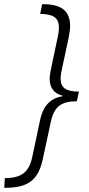

<svg xmlns="http://www.w3.org/2000/svg" viewBox="-77 -734 421 912"><path d="M-54 112 -57 158H-52C52 158 104 125 126 23L164 -153C179 -227 213 -253 288 -253L298 -299C236 -299 211 -317 211 -361C211 -376 214 -391 218 -410L249 -554C253 -574 256 -594 256 -610C256 -679 218 -714 130 -714H123L114 -668C175 -667 203 -651 203 -602C203 -589 201 -574 197 -557L166 -410C162 -391 159 -374 159 -360C159 -315 180 -290 221 -279V-277C158 -267 127 -227 113 -162L76 13C60 85 24 112 -54 112Z"/></svg>

Font: Noto Sans Condensed Light
Style: Italic
Weight: 300
Width: 3
Italic angle: -12°
Designer: Monotype Design Team
Foundry: Monotype Imaging Inc.
Version: Version 2.013